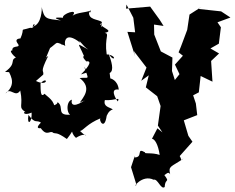

<svg xmlns="http://www.w3.org/2000/svg" viewBox="-20 -587 1033 844"><path d="M32 -269 15 -283C16 -267 61 -222 4 -176C25 -207 47 -155 69 -189C84 -117 57 -119 92 -94C80 -98 82 -76 119 -92C122 -48 97 -31 105 -82C136 -40 139 -62 160 -48C120 -9 182 -29 159 -24C187 16 200 -17 214 -3C225 2 227 -9 274 24C314 -26 282 -10 314 19C366 -15 373 31 332 -11C347 -14 363 -43 422 -67C412 -62 439 -9 449 -78C450 -77 455 -100 476 -106C462 -116 433 -117 441 -147C489 -144 508 -164 498 -141C487 -154 462 -200 502 -193C498 -235 465 -243 465 -242L462 -266C483 -276 470 -318 457 -352C482 -308 499 -343 449 -348C438 -422 464 -440 440 -442C481 -452 435 -461 420 -481C440 -496 415 -438 428 -490C412 -504 364 -497 372 -540C372 -540 373 -520 380 -541C355 -531 321 -533 299 -518C328 -553 250 -525 257 -509C213 -512 220 -506 248 -497C183 -505 175 -501 163 -557C165 -550 164 -478 123 -470C136 -502 135 -458 113 -465C59 -448 94 -472 69 -416C88 -418 41 -423 55 -400C79 -370 32 -394 34 -365C9 -367 68 -312 58 -337C16 -324 59 -312 2 -271ZM365 -269 350 -294C372 -230 373 -249 330 -244C388 -200 344 -158 331 -136C379 -162 327 -121 366 -158C334 -128 287 -109 296 -149C265 -140 275 -67 301 -84C220 -74 266 -116 233 -138C232 -118 180 -126 219 -106C224 -144 187 -162 176 -175C157 -155 159 -191 158 -220C190 -257 195 -203 138 -231L170 -259C174 -281 153 -263 192 -341C138 -303 202 -343 180 -328C214 -410 218 -410 171 -356C241 -400 218 -405 250 -393C256 -381 244 -399 267 -385C262 -398 263 -454 333 -399C315 -429 342 -386 368 -369C312 -398 322 -404 349 -341C337 -335 365 -315 357 -317C397 -324 352 -275 336 -260ZM573 97 556 148 580 226C560 243 604 178 655 203C674 197 687 249 704 235C706 187 737 229 684 157C698 216 713 154 728 179C719 142 731 148 787 110C763 120 786 126 770 99L826 36L808 10L788 -58L847 -81L841 -132L829 -168L854 -181L862 -253L914 -228L908 -319L943 -352L905 -374L942 -395L951 -467L936 -489L993 -510L952 -537L850 -548L866 -557L813 -523L803 -456C790 -423 779 -389 765 -357L784 -342L749 -303L769 -261L712 -189L756 -212L736 -275L738 -334L687 -361L658 -435L657 -479L699 -473L682 -500L640 -558L534 -549L536 -567L566 -509L574 -445L540 -447L574 -339L568 -363L624 -290L601 -232L634 -256L621 -203L671 -164L686 -121L674 -35L694 -5L672 -23L648 23C660 24 675 47 682 94C646 82 613 91 618 83C577 59 611 105 572 105Z"/></svg>

Font: Asimov Aggro
Style: Condensed
Weight: 500
Designer: Google
Version: Version 2.000980; 2014